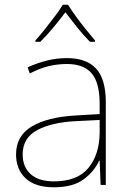

<svg xmlns="http://www.w3.org/2000/svg" viewBox="-20 -783 551 813"><path d="M264 -537Q346 -537 387 -492.5Q428 -448 428 -350V0H406L402 -103H400Q379 -57 334 -23.5Q289 10 208 10Q129 10 88.5 -28Q48 -66 48 -129Q48 -208 114.5 -247.5Q181 -287 299 -294L402 -300V-343Q402 -433 368 -472.5Q334 -512 264 -512Q224 -512 186.5 -503Q149 -494 106 -472L97 -498Q137 -516 178.5 -526.5Q220 -537 264 -537ZM301 -270Q199 -265 137.5 -232Q76 -199 76 -129Q76 -76 110 -45.5Q144 -15 208 -15Q308 -15 354.5 -72Q401 -129 402 -220V-275ZM268 -763Q280 -743 300 -715.5Q320 -688 342 -660.5Q364 -633 382 -612V-606H361Q333 -634 305.5 -668.5Q278 -703 257 -731Q236 -703 207.5 -668.5Q179 -634 151 -606H130V-612Q149 -633 171 -660.5Q193 -688 213.5 -715.5Q234 -743 246 -763Z"/></svg>

Font: Noto Sans Gujarati Thin
Style: Regular
Weight: 100
Designer: Jelle Bosma - Monotype Design Team, Universal Thirst
Foundry: Monotype Imaging Inc.
Version: Version 2.106; ttfautohint (v1.8.4.7-5d5b)